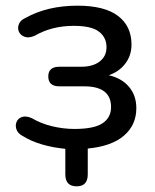

<svg xmlns="http://www.w3.org/2000/svg" viewBox="-20 -516 544 676"><path d="M250 140Q210 140 210 98V8Q168 4 129.5 -7Q91 -18 62 -36Q44 -45 38.5 -59Q33 -73 38 -86Q43 -99 57 -104Q71 -109 92 -100Q124 -81 163.5 -71.5Q203 -62 242 -62Q311 -62 341 -82Q371 -102 371 -139Q371 -212 277 -212H189Q150 -212 150 -247Q150 -281 189 -281H266Q307 -281 331 -299.5Q355 -318 355 -350Q355 -384 328.5 -404.5Q302 -425 240 -425Q162 -425 102 -390Q81 -381 66.5 -386.5Q52 -392 46.5 -404.5Q41 -417 46.5 -431Q52 -445 70 -453Q147 -496 253 -496Q348 -496 395.5 -460Q443 -424 443 -359Q443 -321 421.5 -292.5Q400 -264 363 -251Q408 -241 434 -210.5Q460 -180 460 -135Q460 -76 416.5 -38.5Q373 -1 289 7V98Q289 140 250 140Z"/></svg>

Font: Chiron GoRound TC
Style: Regular
Weight: 400
Designer: Ryoko NISHIZUKA 西塚涼子 (kana, bopomofo & ideographs); Paul D. Hunt (Latin, Greek & Cyrillic); Sandoll Communications 산돌커뮤니
Foundry: Adobe
Version: Version 1.000;hotconv 1.1.1;makeotfexe 2.6.0